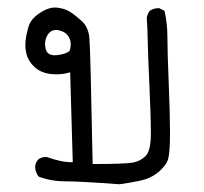

<svg xmlns="http://www.w3.org/2000/svg" viewBox="-20 -303 540 509"><path d="M296.9 185.5Q190.4 177.7 152.8 177.7Q115.2 177.7 82 165Q73.2 152.3 73.2 138.7Q74.2 127.9 81.1 120.1Q89.8 112.3 104.5 113.3Q144.5 127.9 172.9 127L166 -111.3Q140.6 -103.5 113.8 -106.9Q86.9 -110.4 70.8 -126Q54.7 -141.6 50.3 -159.2Q45.9 -176.8 47.9 -195.3Q49.8 -213.9 56.2 -233.9Q62.5 -253.9 86.9 -269.5Q111.3 -285.2 131.8 -282.7Q152.3 -280.3 166 -271.5Q179.7 -262.7 196.8 -247.1Q213.9 -231.4 216.8 -204.1Q219.7 -176.8 225.6 131.8Q313.5 131.8 333 127.9Q352.5 124 366.2 110.4Q379.9 96.7 379.9 51.3Q379.9 5.9 376 -79.1Q372.1 -164.1 371.6 -195.3Q371.1 -226.6 369.1 -255.9Q371.1 -266.6 377 -274.4Q388.7 -282.2 402.3 -281.2L416 -274.4Q423.8 -242.2 423.8 -205.1Q423.8 -168 427.2 -84.5Q430.7 -1 430.7 49.8Q430.7 100.6 425.8 118.2Q420.9 135.7 400.4 152.8Q379.9 169.9 352.5 175.8Q325.2 181.6 296.9 185.5ZM165 -168.9Q170.9 -190.4 162.6 -204.6Q154.3 -218.8 135.7 -222.7Q117.2 -226.6 106.9 -211.4Q96.7 -196.3 100.6 -175.3Q104.5 -154.3 129.9 -156.7Q155.3 -159.2 165 -168.9Z"/></svg>

Font: JasonHandwriting1
Style: Regular
Weight: 400
Version: Version 1.48.20